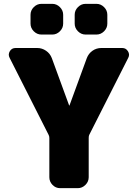

<svg xmlns="http://www.w3.org/2000/svg" viewBox="-20 -980 702 1000"><path d="M426 -960H482Q505 -960 522 -943Q539 -926 539 -903V-857Q539 -834 522 -817Q505 -800 482 -800H426Q403 -800 386 -817Q369 -834 369 -857V-903Q369 -926 386 -943Q403 -960 426 -960ZM252 -960Q275 -960 292 -943Q309 -926 309 -903V-857Q309 -834 292 -817Q275 -800 252 -800H196Q173 -800 156 -817Q139 -834 139 -857V-903Q139 -926 156 -943Q173 -960 196 -960ZM617 -730Q636 -730 646.5 -713Q657 -696 648 -679L445 -278Q442 -273 442 -261V-57Q442 -34 425 -17Q408 0 385 0H293Q270 0 253.5 -17Q237 -34 237 -57V-261Q237 -271 233 -278L30 -679Q21 -696 31 -713Q41 -730 61 -730H174Q199 -730 220 -715.5Q241 -701 250 -677L340 -431Q340 -430 341 -430Q342 -430 342 -431L432 -677Q441 -701 461.5 -715.5Q482 -730 508 -730Z"/></svg>

Font: Rounded Mplus 1c Black
Style: Regular
Weight: 900
Version: Version 1.059.20150529